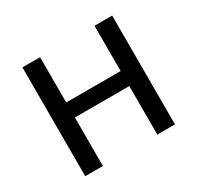

<svg xmlns="http://www.w3.org/2000/svg" viewBox="-121 -677 842 819"><g transform="rotate(-30 300.0 -268.0)"><path d="M166 -536H79V0H166V-239H434V0H521V-536H434V-313H166Z"/></g></svg>

Font: Noto Sans Thai
Style: Regular
Weight: 400
Designer: Monotype Design Team
Foundry: Monotype Imaging Inc.
Version: Version 1.901